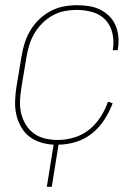

<svg xmlns="http://www.w3.org/2000/svg" viewBox="-20 -548 540 738"><path d="M160 170 186 8Q160 7 135 -1Q110 -9 91 -24.5Q72 -40 60 -62Q48 -84 42.5 -108.5Q37 -133 38 -160Q39 -187 43 -213L63 -333Q67 -358 75 -383Q83 -408 97 -431.5Q111 -455 131 -474Q151 -493 174.5 -505.5Q198 -518 224 -523Q250 -528 276 -528Q299 -528 322 -524.5Q345 -521 365 -511Q385 -501 400.5 -485.5Q416 -470 424.5 -449.5Q433 -429 435 -406Q437 -383 433 -359L432 -355H413L414 -359Q419 -390 412 -420.5Q405 -451 385 -472Q365 -493 335.5 -501.5Q306 -510 274 -510Q251 -510 228 -505.5Q205 -501 183 -489Q161 -477 143 -459Q125 -441 112.5 -420Q100 -399 93 -376Q86 -353 82 -330L62 -210Q58 -185 57 -160Q56 -135 61.5 -112Q67 -89 79.5 -68.5Q92 -48 111 -34.5Q130 -21 153.5 -15.5Q177 -10 202 -10Q233 -10 265 -19.5Q297 -29 322.5 -49.5Q348 -70 366.5 -98.5Q385 -127 395 -157L413 -151Q401 -119 381.5 -88.5Q362 -58 334 -35.5Q306 -13 272 -2.5Q238 8 205 8L179 170Z"/></svg>

Font: Iosevka Thin
Style: Italic
Weight: 100
Italic angle: -9°
Monospace: yes
Designer: Belleve Invis
Foundry: Belleve Invis
Version: Version 32.5.0; ttfautohint (v1.8.4)